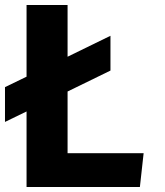

<svg xmlns="http://www.w3.org/2000/svg" viewBox="-20 -750 660 770"><path d="M0 -261 86.5 -303V0H541L556 -135.5H251V-383L423 -467V-606.5L251 -522.5V-730H86.5V-442.5L0 -400.5Z"/></svg>

Font: Monaspace Krypton ExtraBold
Style: Regular
Weight: 800
Designer: Riley Cran & the Lettermatic Team
Foundry: Lettermatic
Version: Version 1.101 (Monaspace Krypton)